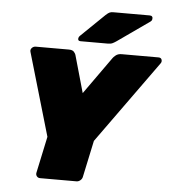

<svg xmlns="http://www.w3.org/2000/svg" viewBox="-60 -974 910 1029"><g transform="rotate(5 394.5 -460.0)"><path d="M194 0Q183 0 176.5 -8Q170 -16 172 -27L214 -224L84 -669Q80 -681 88.5 -690.5Q97 -700 110 -700H288Q308 -700 316 -690Q324 -680 325 -675L382 -474L525 -675Q528 -680 540 -690Q552 -700 572 -700H770Q784 -700 787.5 -689Q791 -678 784 -669L464 -224L422 -27Q420 -16 410.5 -8Q401 0 390 0ZM346 -750Q330 -750 333 -766Q335 -774 341 -779L467 -901Q481 -914 489 -917Q497 -920 508 -920H704Q713 -920 717 -914.5Q721 -909 719 -900Q718 -893 711 -888L539 -767Q529 -760 519 -755Q509 -750 493 -750Z"/></g></svg>

Font: Rubik Black
Style: Italic
Weight: 900
Italic angle: -12°
Designer: Hubert and Fischer
Foundry: Hubert and Fischer
Version: Version 2.300;gftools[0.9.30]